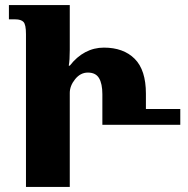

<svg xmlns="http://www.w3.org/2000/svg" viewBox="-20 -734 737 754"><path d="M82 -600Q82 -637 72.5 -647.5Q63 -658 40 -658H15V-714H254V-538Q254 -497 250 -476H254Q281 -511 315 -529Q349 -547 388 -547Q465 -547 509 -503Q553 -459 553 -366V-306H688V-244H382V-364Q382 -405 369 -427Q356 -449 325 -449Q296 -449 275 -423Q254 -397 254 -369V0H82Z"/></svg>

Font: Noto Serif Georgian Black Cond
Style: Regular
Weight: 900
Width: 3
Designer: Monotype Design team
Foundry: Monotype Imaging Inc.
Version: Version 1.000